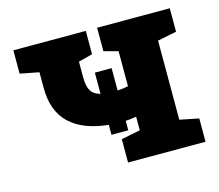

<svg xmlns="http://www.w3.org/2000/svg" viewBox="-81 -631 838 734"><g transform="rotate(-15 337.5 -264.0)"><path d="M306.6 -118.7V-158.2Q207.5 -168 155 -217.3Q102.5 -266.6 102.5 -358.9V-420.9L27.8 -435.5V-527.8H314.5V-435.5L258.8 -420.9V-358.9Q258.8 -323.7 269.5 -305.7Q280.3 -287.6 306.6 -280.8V-364.7H373V-276.4Q393.6 -277.3 415.5 -281.7V-420.4L359.4 -435.5V-528.3H647V-435.5L571.8 -420.4V-107.4L647 -92.3V0H340.3V-92.3L415.5 -107.4V-161.1Q404.8 -159.2 393.8 -158Q382.8 -156.7 373 -156.2V-118.7Z"/></g></svg>

Font: Roboto Slab ExtraBold
Style: Regular
Weight: 800
Designer: Google
Version: Version 2.001; ttfautohint (v1.8.3)